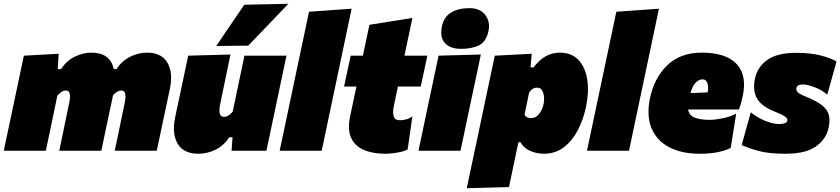

<svg xmlns="http://www.w3.org/2000/svg" viewBox="-38 -796 4438 1014"><path d="M-18 0Q-7 -52 3.2 -100.8Q13.5 -149.5 27 -213L37.5 -263Q50 -322.5 62.5 -381.2Q75 -440 88 -502L272 -512L267 -431H284Q314 -476 357.5 -497Q401 -518 445 -518Q543.5 -518 563 -431H577Q607 -476 650.5 -497Q694 -518 738 -518Q815.5 -518 846.2 -464.8Q877 -411.5 859 -326Q854.5 -304.5 847.8 -273.5Q841 -242.5 835 -213Q821.5 -149.5 811.2 -100.5Q801 -51.5 790 0H568Q579 -52 588.8 -99Q598.5 -146 609.5 -200L621 -255Q626.5 -280.5 623.5 -299.2Q620.5 -318 603 -318Q582 -318 559 -293.5Q555 -274.5 550.8 -253.8Q546.5 -233 542 -213Q528.5 -149.5 518.2 -100.5Q508 -51.5 497 0H275Q286 -52 295.8 -99.5Q305.5 -147 316.5 -200L328 -255Q333.5 -280.5 330.5 -299.2Q327.5 -318 310 -318Q298 -318 287.2 -311Q276.5 -304 265 -291L246 -200Q235 -147 225 -99.5Q215 -52 204 0Z M1010 16Q931.5 16 900.2 -37.2Q869 -90.5 887 -176Q891.5 -198 896.2 -220.8Q901 -243.5 907.5 -273Q923.5 -347.5 934.2 -399Q945 -450.5 956 -502L1179 -508Q1168.5 -457 1158 -406.2Q1147.5 -355.5 1136.5 -302L1124 -242Q1119 -216.5 1122.2 -197.8Q1125.5 -179 1144 -179Q1157.5 -179 1168.8 -186.2Q1180 -193.5 1191 -206L1211 -302Q1222.5 -355.5 1232.2 -403Q1242 -450.5 1253 -502H1475Q1464 -450.5 1453.2 -399Q1442.5 -347.5 1426.5 -272.5L1414 -213Q1401 -151 1390.5 -101.5Q1380 -52 1369 0H1185L1190 -71H1173Q1143 -26 1099.5 -5Q1056 16 1010 16ZM1104 -553Q1141 -608 1178 -662.2Q1215 -716.5 1252 -771L1485 -776Q1430 -718.5 1376.8 -663Q1323.5 -607.5 1273 -555Z M1439 0Q1450 -51.5 1460.2 -100.5Q1470.5 -149.5 1484 -213L1543 -492.5Q1556 -552.5 1568.2 -611.5Q1580.5 -670.5 1594 -734L1819 -750Q1807 -693 1793.5 -629Q1780 -565 1765 -493.5L1706 -213.5Q1692.5 -149.5 1682.2 -100.8Q1672 -52 1661 0Z M1996 16Q1930.5 16 1883.5 -4.2Q1836.5 -24.5 1816.5 -67.8Q1796.5 -111 1811 -181Q1817.5 -212 1824.5 -245.2Q1831.5 -278.5 1844.5 -339H1779L1814 -502H1878.5Q1888 -546.5 1896.2 -585.5Q1904.5 -624.5 1913 -665L2140 -701Q2129.5 -650.5 2119.5 -603.8Q2109.5 -557 2098 -502H2219L2184 -339H2063.5L2042 -237Q2035 -203.5 2041 -182.2Q2047 -161 2074 -161Q2087 -161 2103.8 -164.8Q2120.5 -168.5 2140 -181L2115 -7Q2103 0.5 2082 5.5Q2061 10.5 2037.8 13.2Q2014.5 16 1996 16Z M2172 0Q2183 -52 2193.5 -101.2Q2204 -150.5 2217 -213L2227.5 -263Q2239.5 -318.5 2248 -359.2Q2256.5 -400 2263.8 -434Q2271 -468 2278 -502L2501.5 -508Q2494 -472.5 2486.8 -437.8Q2479.5 -403 2470.5 -361.2Q2461.5 -319.5 2449.5 -263L2439 -213Q2426 -151 2415.5 -101.2Q2405 -51.5 2394 0ZM2397 -538Q2340 -538 2312 -568.2Q2284 -598.5 2296 -657Q2306.5 -707.5 2345 -730.2Q2383.5 -753 2441 -753Q2497.5 -753 2524.8 -717Q2552 -681 2542 -633Q2530 -575.5 2492 -556.8Q2454 -538 2397 -538Z M2427 198Q2438 146 2449 94Q2460 42 2473.5 -21L2524.5 -263Q2537 -322.5 2549.5 -381.2Q2562 -440 2575 -502L2770 -512L2764 -440H2780Q2810 -480.5 2844.8 -499.2Q2879.5 -518 2917 -518Q2982 -518 3018.2 -478.2Q3054.5 -438.5 3063.8 -373.2Q3073 -308 3057 -232Q3042 -161.5 3012 -105.5Q2982 -49.5 2937.5 -16.8Q2893 16 2835 16Q2797 16 2762 0.8Q2727 -14.5 2711 -45H2700L2692 -8Q2681 45 2671 92.5Q2661 140 2650 192ZM2766 -172Q2791.5 -172 2809 -194Q2826.5 -216 2833 -248Q2839 -277.5 2831 -305.2Q2823 -333 2798 -333Q2771 -333 2756 -305L2732 -190Q2743 -172 2766 -172Z M3062 0Q3073 -51.5 3083.2 -100.5Q3093.5 -149.5 3107 -213L3166 -492.5Q3179 -552.5 3191.2 -611.5Q3203.5 -670.5 3217 -734L3442 -750Q3430 -693 3416.5 -629Q3403 -565 3388 -493.5L3329 -213.5Q3315.5 -149.5 3305.2 -100.8Q3295 -52 3284 0Z M3658 16Q3561.5 16 3496 -18.5Q3430.5 -53 3403.2 -118Q3376 -183 3394 -274Q3416 -383.5 3485.5 -450.8Q3555 -518 3668 -518Q3797 -518 3853.2 -457Q3909.5 -396 3883 -281Q3874.5 -243 3865 -218H3596Q3601.5 -185.5 3632.5 -174.2Q3663.5 -163 3710 -163Q3737 -163 3777.5 -171Q3818 -179 3850 -196L3821 -15Q3800 -3 3758 6.5Q3716 16 3658 16ZM3673 -377Q3655 -377 3637.8 -361.5Q3620.5 -346 3608.5 -304.5L3699 -308Q3705 -334.5 3698.2 -355.8Q3691.5 -377 3673 -377Z M4110 16Q4021.5 16 3968 1.2Q3914.5 -13.5 3879 -30L3927 -203Q3945 -187.5 3970.8 -173.2Q3996.5 -159 4024.5 -150Q4052.5 -141 4077 -141Q4116 -141 4120 -158Q4123 -170 4108.2 -180.2Q4093.5 -190.5 4053 -207Q3981 -235.5 3958.8 -278.2Q3936.5 -321 3949 -380Q3962.5 -444 4015.5 -480.5Q4068.5 -517 4166 -517Q4245.5 -517 4300.5 -502Q4355.5 -487 4380 -471L4331 -296Q4302 -321 4264 -335.5Q4226 -350 4201 -350Q4171.5 -350 4168 -331Q4166 -319 4174.8 -309.2Q4183.5 -299.5 4217 -286Q4271.5 -264 4301 -241.8Q4330.5 -219.5 4338.8 -190.8Q4347 -162 4338 -121Q4325.5 -62 4271.8 -23Q4218 16 4110 16Z"/></svg>

Font: Commissioner Black
Style: Italic
Weight: 900
Italic angle: -12°
Designer: Kostas Bartsokas
Foundry: Kostas Bartsokas
Version: Version 1.000; ttfautohint (v1.8.3)